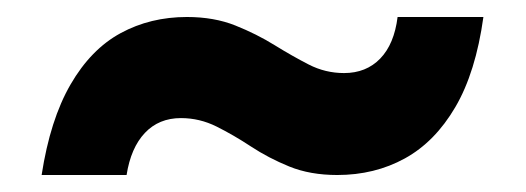

<svg xmlns="http://www.w3.org/2000/svg" viewBox="-20 -431 619 226"><path d="M377 -225Q345 -225 320.5 -235Q296 -245 275.5 -258.5Q255 -272 235 -282Q215 -292 193 -292Q167 -292 150.5 -274.5Q134 -257 129 -225H29Q39 -290 63 -331.5Q87 -373 122 -392Q157 -411 200 -411Q232 -411 257 -401Q282 -391 303 -378Q324 -365 343.5 -355Q363 -345 385 -345Q411 -345 427.5 -362Q444 -379 448 -411H549Q540 -346 516 -305Q492 -264 456.5 -244.5Q421 -225 377 -225Z"/></svg>

Font: DM Sans 18pt
Style: Bold
Weight: 700
Designer: Colophon Foundry, Jonny Pinhorn
Foundry: Colophon Foundry
Version: Version 4.004;gftools[0.9.30]